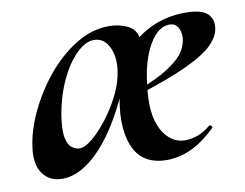

<svg xmlns="http://www.w3.org/2000/svg" viewBox="-54 -471 709 556"><g transform="rotate(-10 300.0 -193.0)"><path d="M88 13Q51 13 31 -14.5Q11 -42 18 -91Q24 -139 49 -192.5Q74 -246 112.5 -293Q151 -340 198.5 -369.5Q246 -399 297 -399Q326 -399 350.5 -387.5Q375 -376 379 -350Q364 -324 347.5 -298Q331 -272 316 -246Q288 -172 251 -113Q214 -54 172 -20.5Q130 13 88 13ZM152 -65Q168 -65 190 -83Q212 -101 234.5 -130Q257 -159 274 -191.5Q291 -224 297 -254Q307 -301 292.5 -334Q278 -367 247 -367Q222 -367 195.5 -341Q169 -315 148 -271Q127 -227 117 -171Q110 -126 114.5 -103.5Q119 -81 130.5 -73Q142 -65 152 -65ZM396 12Q322 12 297.5 -49.5Q273 -111 296 -211L331 -305Q368 -352 416.5 -375.5Q465 -399 520 -399Q570 -399 587 -381.5Q604 -364 599 -338Q596 -316 573 -292.5Q550 -269 494.5 -243Q439 -217 337 -185L338 -196Q369 -209 405 -226Q441 -243 468.5 -267Q496 -291 501 -323Q503 -334 500.5 -345.5Q498 -357 491 -365Q484 -373 470 -373Q437 -373 411 -329Q385 -285 377 -215Q365 -126 390 -80.5Q415 -35 458 -35Q476 -35 495 -42Q514 -49 532 -64Q535 -67 539 -63Q543 -59 540 -56Q501 -19 466 -3.5Q431 12 396 12Z"/></g></svg>

Font: Cormorant Garamond Light
Style: Bold Italic
Weight: 700
Italic angle: -10°
Version: Version 4.001